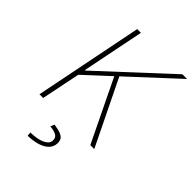

<svg xmlns="http://www.w3.org/2000/svg" viewBox="-250 -772 1100 1100"><g transform="rotate(45 300.0 -222.0)"><path d="M600 -660 142 -236 94 0H64L196 -660H226L150 -282H154L562 -660ZM290 -384 312 -402 508 0H476ZM184 216 182 192Q244 190 275 173.5Q306 157 306 132Q306 109 289 99Q272 89 238 86L248 62Q284 67 303 75Q322 83 329 94.5Q336 106 336 124Q336 152 317 172.5Q298 193 263.5 204Q229 215 184 216Z"/></g></svg>

Font: SourceCodeVF
Style: Italic
Weight: 200
Italic angle: -11°
Monospace: yes
Designer: Paul D. Hunt, Teo Tuominen
Foundry: Adobe
Version: Version 1.026;hotconv 1.1.0;makeotfexe 2.6.0